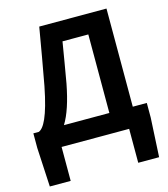

<svg xmlns="http://www.w3.org/2000/svg" viewBox="-135 -845 1020 1164"><g transform="rotate(-15 375.0 -263.5)"><path d="M19 -124V-32L32 213H163V0H587V213H718L731 -32V-124H643V-740H221C196 -595 183 -518 158 -383C122 -199 85 -136 53 -124ZM291 -363C309 -463 317 -517 334 -617H496V-124H211C245 -179 271 -259 291 -363Z"/></g></svg>

Font: Kinto Sans
Style: Bold
Weight: 700
Designer: Authors: Ryoko NISHIZUKA  (kana & ideographs); Paul D. Hunt (Latin, Greek & Cyrillic); Wenlong ZHANG  (bopomofo); Sandol
Foundry: Adobe Systems Incorporated, ookami Inc.
Version: Version 0.001